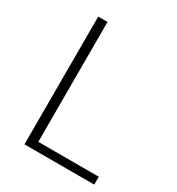

<svg xmlns="http://www.w3.org/2000/svg" viewBox="-170 -814 847 921"><g transform="rotate(30 253.0 -354.0)"><path d="M491 -43.5V0H104.5V-707.5H156V-43.5Z"/></g></svg>

Font: Lato 2
Style: Regular
Weight: 300
Designer: Lukasz Dziedzic with Adam Twardoch and Botio Nikoltchev
Foundry: tyPoland Lukasz Dziedzic
Version: Version 2.015; 2015-08-06; http://www.latofonts.com/